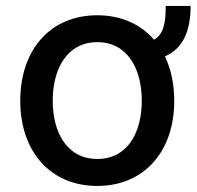

<svg xmlns="http://www.w3.org/2000/svg" viewBox="-20 -603 649 634"><path d="M609.4 -583.5H527.3C527.3 -529.8 521 -489.7 488.6 -471.9C444.2 -523.4 379.6 -552.6 301.1 -552.6C147.4 -552.6 46.9 -440 46.9 -270.2C46.9 -101.6 147.4 11 301.1 11C454.9 11 555.4 -101.6 555.4 -270.2C555.4 -326 544.4 -375.7 524.5 -416.9C584.9 -442.8 609.4 -501.4 609.4 -583.5ZM154.1 -270.6C154.1 -375 201 -463.8 301.5 -463.8C401.3 -463.8 448.2 -375 448.2 -270.6C448.2 -165.8 401.3 -78.1 301.5 -78.1C201 -78.1 154.1 -165.8 154.1 -270.6Z"/></svg>

Font: Magic Ui Pro Medium
Style: Regular
Weight: 500
Designer: Stefan Endress, Andreas Faust
Version: Version 1.000;FEAKit 1.0